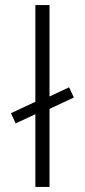

<svg xmlns="http://www.w3.org/2000/svg" viewBox="-20 -740 336 760"><path d="M120 0V-288L42 -251.5L23.5 -292L120 -337V-720H176V-358L253.5 -394.5L272.5 -354L176 -309V0Z"/></svg>

Font: Geologica Thin
Style: Regular
Weight: 100
Designer: Sindre Bremnes, Frode Helland
Foundry: Monokrom Skriftforlag AS
Version: Version 1.010; ttfautohint (v1.8.4.7-5d5b);gftools[0.9.28]